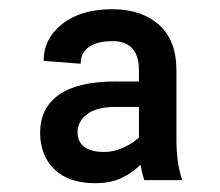

<svg xmlns="http://www.w3.org/2000/svg" viewBox="-20 -741 484 423"><path d="M297.9 -344.2Q292.5 -360.4 289.6 -378.4Q273.9 -361.8 249.3 -349.6Q224.6 -337.4 189.9 -337.4Q131.3 -337.4 99.9 -367.9Q68.4 -398.4 68.4 -448.7Q68.4 -502.4 109.6 -532Q150.9 -561.5 234.4 -561.5H286.1V-586.4Q286.1 -650.4 227.5 -650.4Q194.8 -650.4 176.3 -637.7Q157.7 -625 157.7 -600.6L76.2 -606.9Q76.2 -656.2 117.4 -688.5Q158.7 -720.7 227.5 -720.7Q291 -720.7 329.8 -686.8Q368.7 -652.8 368.7 -585.9V-432.6Q368.7 -408.7 371.6 -387.2Q374.5 -365.7 381.3 -344.2ZM210 -406.2Q230.5 -406.2 251.7 -415.8Q272.9 -425.3 286.1 -438V-505.4H234.9Q191.9 -505.4 171.4 -489Q150.9 -472.7 150.9 -450.7Q150.9 -406.2 210 -406.2Z"/></svg>

Font: Vazirmatn RD FD SemiBold
Style: Regular
Weight: 600
Designer: Saber Rastikerdar
Foundry: Saber Rastikerdar
Version: Version 33.003